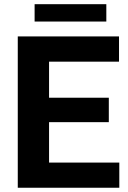

<svg xmlns="http://www.w3.org/2000/svg" viewBox="-20 -882 602 902"><path d="M540.5 -118.2V0H164.1V-118.2ZM210.5 -710.9V0H63.5V-710.9ZM491.2 -422.9V-308.1H164.1V-422.9ZM539.1 -710.9V-592.3H164.1V-710.9ZM479.5 -862.3V-780.8H142.6V-862.3Z"/></svg>

Font: RobotoDEMO
Style: Regular
Weight: 400
Designer: Christian Robertson
Foundry: Google
Version: Version 2.136